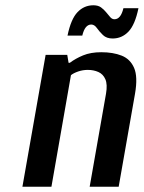

<svg xmlns="http://www.w3.org/2000/svg" viewBox="-20 -708 545 728"><path d="M65 0 153 -500H235L240 -470H245Q266 -486 295 -498Q324 -510 364 -510Q409 -510 441.5 -497Q474 -484 488.5 -450.5Q503 -417 492 -353L430 0H320L382 -353Q388 -388 379.5 -407.5Q371 -427 353 -435Q335 -443 313 -443Q294 -443 276.5 -437Q259 -431 249 -423L175 0ZM407 -562Q384 -562 370.5 -575Q357 -588 347.5 -601.5Q338 -615 326 -615Q302 -615 292 -573H236Q249 -636 274 -662Q299 -688 334 -688Q352 -688 363 -680Q374 -672 382.5 -661.5Q391 -651 398 -643Q405 -635 414 -635Q438 -635 448 -677H505Q492 -614 467 -588Q442 -562 407 -562Z"/></svg>

Font: Cuprum SemiBold
Style: Italic
Weight: 600
Italic angle: -10°
Version: Version 3.000